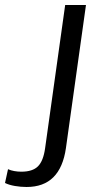

<svg xmlns="http://www.w3.org/2000/svg" viewBox="-162 -560 395 766"><path d="M-56 186Q-79 186 -102.5 182Q-126 178 -142 170L-130 115Q-119 120 -105 122.5Q-91 125 -77 125Q-32 125 -10.5 103.5Q11 82 18 31L98 -540H181L101 31Q90 108 51 147Q12 186 -56 186Z"/></svg>

Font: Pathway Extreme Condensed
Style: Italic
Weight: 400
Width: 3
Italic angle: -8°
Version: Version 1.001;gftools[0.9.26]